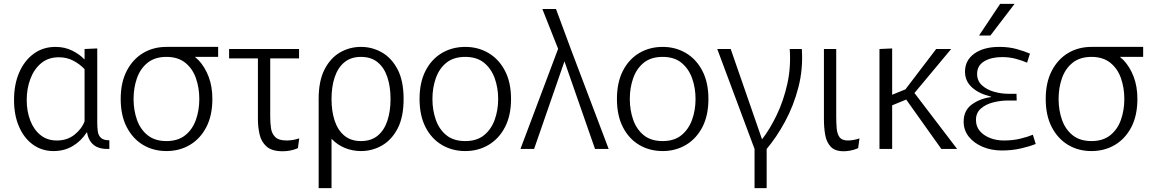

<svg xmlns="http://www.w3.org/2000/svg" viewBox="-20 -775 6018 999"><path d="M259 11Q198 11 151.5 -22.5Q105 -56 79 -116Q53 -176 53 -255Q53 -336 80 -398Q107 -460 155.5 -495.5Q204 -531 269 -531Q317 -531 356 -511.5Q395 -492 418 -467H420V-520L486 -523V-135Q486 -112 489 -91Q492 -70 505.5 -57.5Q519 -45 549 -45V0Q496 2 468 -20.5Q440 -43 433 -86H431Q403 -42 359 -15.5Q315 11 259 11ZM276 -44Q330 -44 368 -74.5Q406 -105 420 -144V-415Q396 -441 362 -459Q328 -477 286 -477Q231 -477 194 -446Q157 -415 138 -364.5Q119 -314 119 -255Q119 -196 137.5 -148Q156 -100 191 -72Q226 -44 276 -44Z M846 11Q778 11 724.5 -21Q671 -53 639.5 -113.5Q608 -174 608 -260Q608 -346 639.5 -406.5Q671 -467 724.5 -499Q778 -531 846 -531H1115V-479H994Q1004 -471 1013 -462Q1046 -427 1065.5 -376Q1085 -325 1085 -260Q1085 -174 1053.5 -113.5Q1022 -53 968 -21Q914 11 846 11ZM846 -41Q906 -41 944 -71.5Q982 -102 999.5 -152Q1017 -202 1017 -260Q1017 -318 999.5 -368Q982 -418 944 -448.5Q906 -479 846 -479Q786 -479 748 -448.5Q710 -418 692.5 -368Q675 -318 675 -260Q675 -202 692.5 -152Q710 -102 748 -71.5Q786 -41 846 -41Z M1451 12Q1394 12 1366.5 -13Q1339 -38 1330.5 -76.5Q1322 -115 1322 -154V-471H1172V-520H1536V-471H1386V-168Q1386 -136 1390 -108Q1394 -80 1412 -62Q1430 -44 1472 -44Q1485 -44 1502 -46.5Q1519 -49 1537 -55L1530 -4Q1509 5 1489 8.5Q1469 12 1451 12Z M1638 204V-260Q1638 -354 1668.5 -413.5Q1699 -473 1749 -502Q1799 -531 1858 -531Q1917 -531 1967.5 -502Q2018 -473 2049 -413.5Q2080 -354 2080 -260Q2080 -166 2049 -106.5Q2018 -47 1967.5 -18Q1917 11 1858 11Q1815 11 1775 -5Q1735 -21 1705 -53V204ZM1858 -41Q1911 -41 1945 -69Q1979 -97 1995.5 -146.5Q2012 -196 2012 -260Q2012 -324 1995.5 -373.5Q1979 -423 1945 -451Q1911 -479 1858 -479Q1806 -479 1772 -451Q1738 -423 1721.5 -373.5Q1705 -324 1705 -260Q1705 -196 1721.5 -146.5Q1738 -97 1772 -69Q1806 -41 1858 -41Z M2401 11Q2333 11 2279 -21Q2225 -53 2194 -113.5Q2163 -174 2163 -260Q2163 -346 2194 -406.5Q2225 -467 2279 -499Q2333 -531 2401 -531Q2468 -531 2522 -499Q2576 -467 2607.5 -406.5Q2639 -346 2639 -260Q2639 -174 2607.5 -113.5Q2576 -53 2522 -21Q2468 11 2401 11ZM2401 -41Q2461 -41 2498.5 -71.5Q2536 -102 2554 -152Q2572 -202 2572 -260Q2572 -318 2554 -368Q2536 -418 2498.5 -448.5Q2461 -479 2401 -479Q2340 -479 2302.5 -448.5Q2265 -418 2247.5 -368Q2230 -318 2230 -260Q2230 -202 2247.5 -152Q2265 -102 2302.5 -71.5Q2340 -41 2401 -41Z M3076 0 2917 -456 2759 0H2688L2884 -521L2802 -728H2873L2950 -520L3147 0Z M3428 11Q3360 11 3306 -21Q3252 -53 3221 -113.5Q3190 -174 3190 -260Q3190 -346 3221 -406.5Q3252 -467 3306 -499Q3360 -531 3428 -531Q3495 -531 3549 -499Q3603 -467 3634.5 -406.5Q3666 -346 3666 -260Q3666 -174 3634.5 -113.5Q3603 -53 3549 -21Q3495 11 3428 11ZM3428 -41Q3488 -41 3525.5 -71.5Q3563 -102 3581 -152Q3599 -202 3599 -260Q3599 -318 3581 -368Q3563 -418 3525.5 -448.5Q3488 -479 3428 -479Q3367 -479 3329.5 -448.5Q3292 -418 3274.5 -368Q3257 -318 3257 -260Q3257 -202 3274.5 -152Q3292 -102 3329.5 -71.5Q3367 -41 3428 -41Z M3906 204V0L3712 -520H3782L3945 -50Q3986 -103 4021.5 -177Q4057 -251 4076.5 -338.5Q4096 -426 4089 -520H4152Q4159 -416 4134 -320Q4109 -224 4064.5 -142Q4020 -60 3969 0V204Z M4445 -4Q4424 5 4404.5 8.5Q4385 12 4370 12Q4324 12 4302 -12Q4280 -36 4273.5 -74Q4267 -112 4267 -153V-520H4331V-167Q4331 -134 4333.5 -106Q4336 -78 4348.5 -61Q4361 -44 4392 -44Q4403 -44 4419 -46.5Q4435 -49 4452 -55Z M4556 -520 4622 -523V-282L4691 -310L4851 -520H4929L4738 -291L4960 0H4878L4695 -257L4622 -227V0H4556Z M5193 8Q5138 8 5093 -11Q5048 -30 5021 -63.5Q4994 -97 4994 -142Q4994 -200 5036 -231Q5078 -262 5137 -270V-272Q5072 -288 5036.5 -321Q5001 -354 5001 -402Q5001 -461 5049.5 -496Q5098 -531 5180 -531Q5229 -531 5269 -520Q5309 -509 5339 -496L5324 -449Q5299 -460 5265.5 -469Q5232 -478 5194 -478Q5138 -478 5101 -456Q5064 -434 5064 -390Q5064 -354 5089.5 -331Q5115 -308 5152.5 -297.5Q5190 -287 5226 -287H5269L5270 -252H5224Q5187 -252 5148.5 -242.5Q5110 -233 5084 -210.5Q5058 -188 5058 -151Q5058 -117 5078 -93.5Q5098 -70 5131 -57Q5164 -44 5203 -44Q5250 -44 5289 -53.5Q5328 -63 5354 -74L5369 -26Q5340 -14 5293.5 -3Q5247 8 5193 8ZM5074 -590 5184 -755H5259L5133 -590Z M5659 11Q5591 11 5537.5 -21Q5484 -53 5452.5 -113.5Q5421 -174 5421 -260Q5421 -346 5452.5 -406.5Q5484 -467 5537.5 -499Q5591 -531 5659 -531H5928V-479H5807Q5817 -471 5826 -462Q5859 -427 5878.5 -376Q5898 -325 5898 -260Q5898 -174 5866.5 -113.5Q5835 -53 5781 -21Q5727 11 5659 11ZM5659 -41Q5719 -41 5757 -71.5Q5795 -102 5812.5 -152Q5830 -202 5830 -260Q5830 -318 5812.5 -368Q5795 -418 5757 -448.5Q5719 -479 5659 -479Q5599 -479 5561 -448.5Q5523 -418 5505.5 -368Q5488 -318 5488 -260Q5488 -202 5505.5 -152Q5523 -102 5561 -71.5Q5599 -41 5659 -41Z"/></svg>

Font: Murecho Light
Style: Regular
Weight: 300
Designer: Neil Summerour
Foundry: Positype
Version: Version 1.010; ttfautohint (v1.8.3)